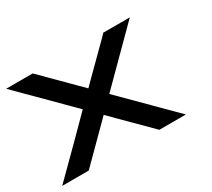

<svg xmlns="http://www.w3.org/2000/svg" viewBox="-173 -678 943 856"><g transform="rotate(-30 298.5 -250.0)"><path d="M66.7 0H-70L83.3 -152.5Q101.7 -171.7 137.5 -207.1Q173.3 -242.5 180 -250L-70 -500H66.7L248.3 -318.3Q251.7 -320.8 256.7 -326.2Q261.7 -331.7 263.3 -333.3L416.7 -485.8L430 -500H566.7L316.7 -250L566.7 0H430L248.3 -181.7Z"/></g></svg>

Font: 0xA000-Mono
Style: Mono-Bold
Weight: 700
Version: Version 0.1